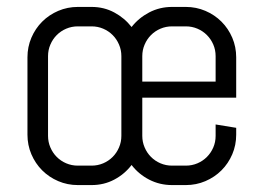

<svg xmlns="http://www.w3.org/2000/svg" viewBox="-20 -530 769 560"><path d="M668.9 -137.2Q668.9 -106.9 657.5 -80.1Q646 -53.2 626 -33.2Q606 -13.2 579.1 -1.7Q552.2 9.8 522 9.8H481.9Q445.8 9.8 415 -6.1Q384.3 -22 363.8 -48.8Q343.3 -22 313.2 -6.1Q283.2 9.8 247.1 9.8H207Q176.8 9.8 149.9 -1.7Q123 -13.2 103 -33.2Q83 -53.2 71.5 -80.1Q60.1 -106.9 60.1 -137.2V-362.8Q60.1 -393.1 71.5 -419.9Q83 -446.8 103 -466.8Q123 -486.8 149.9 -498.3Q176.8 -509.8 207 -509.8H247.1Q283.2 -509.8 313.2 -493.7Q343.3 -477.5 363.8 -451.2Q384.3 -477.5 415 -493.7Q445.8 -509.8 481.9 -509.8H522Q552.2 -509.8 579.1 -498.3Q606 -486.8 626 -466.8Q646 -446.8 657.5 -419.9Q668.9 -393.1 668.9 -362.8V-245.1H395V-133.8Q395 -115.7 401.9 -99.9Q408.7 -84 420.4 -72.3Q432.1 -60.5 448 -53.7Q463.9 -46.9 481.9 -46.9H522Q540 -46.9 555.9 -53.7Q571.8 -60.5 583.5 -72.3Q595.2 -84 602.1 -99.9Q608.9 -115.7 608.9 -133.8V-167L668.9 -157.2V-137.2ZM334 -366.2Q334 -384.3 327.1 -400.1Q320.3 -416 308.6 -427.7Q296.9 -439.5 281 -446.3Q265.1 -453.1 247.1 -453.1H207Q189 -453.1 173.1 -446.3Q157.2 -439.5 145.5 -427.7Q133.8 -416 127 -400.1Q120.1 -384.3 120.1 -366.2V-133.8Q120.1 -115.7 127 -99.9Q133.8 -84 145.5 -72.3Q157.2 -60.5 173.1 -53.7Q189 -46.9 207 -46.9H247.1Q265.1 -46.9 281 -53.7Q296.9 -60.5 308.6 -72.3Q320.3 -84 327.1 -99.9Q334 -115.7 334 -133.8ZM608.9 -366.2Q608.9 -384.3 602.1 -400.1Q595.2 -416 583.5 -427.7Q571.8 -439.5 555.9 -446.3Q540 -453.1 522 -453.1H481.9Q463.9 -453.1 448 -446.3Q432.1 -439.5 420.4 -427.7Q408.7 -416 401.9 -400.1Q395 -384.3 395 -366.2V-292H608.9Z"/></svg>

Font: Abel
Style: Regular
Weight: 400
Designer: Matthew Desmond
Foundry: Matthew Desmond
Version: Version 1.003